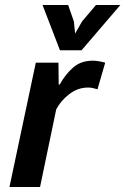

<svg xmlns="http://www.w3.org/2000/svg" viewBox="-20 -752 504 772"><path d="M215 -500 216 -412H220Q242 -452 273.5 -480Q305 -508 353 -508Q374 -508 403 -500L372 -393Q362 -396 353 -398Q344 -400 334 -400Q293 -400 258.5 -373.5Q224 -347 206 -312L141 0H18L124 -500ZM308 -550H221L151 -732H254L277 -666L282 -617L310 -666L366 -732H464Z"/></svg>

Font: PT Sans
Style: Bold Italic
Weight: 700
Italic angle: -12°
Designer: A.Korolkova, O.Umpeleva, V.Yefimov
Foundry: ParaType Ltd
Version: Version 2.003W OFL